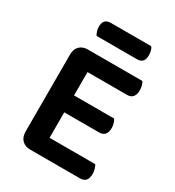

<svg xmlns="http://www.w3.org/2000/svg" viewBox="-189 -900 922 1012"><g transform="rotate(30 272.5 -393.5)"><path d="M152 2Q120 2 101.5 -17Q83 -36 83 -68V-538Q83 -570 101.5 -588.5Q120 -607 152 -607H483Q488 -599 492 -586Q496 -573 496 -557Q496 -531 484 -517Q472 -503 451 -503H209V-361H453Q458 -353 462.5 -340.5Q467 -328 467 -312Q467 -258 421 -258H209V-103H487Q492 -95 496.5 -81.5Q501 -68 501 -52Q501 2 455 2ZM155 -692Q150 -700 145.5 -712.5Q141 -725 141 -739Q141 -767 153 -778Q165 -789 185 -789H432Q445 -771 445 -742Q445 -715 433.5 -703.5Q422 -692 402 -692Z"/></g></svg>

Font: Baloo Chettan 2 SemiBold
Style: Regular
Weight: 600
Designer: Maithili Shingre, Unnati Kotecha and Ek Type
Foundry: Ek Type
Version: Version 1.640;hotconv 1.0.111;makeotfexe 2.5.65597; ttfautoh